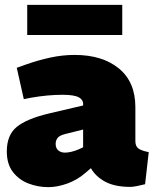

<svg xmlns="http://www.w3.org/2000/svg" viewBox="-20 -761 642 790"><path d="M179 9Q136 9 97 -6Q58 -21 33 -53.5Q8 -86 8 -138Q8 -205 48.5 -238.5Q89 -272 181 -294L322 -327V-329Q324 -349 305 -360Q286 -371 238 -371Q207 -371 174.5 -368Q142 -365 108 -359L78 -353L49 -482L88 -496Q136 -513 186.5 -524Q237 -535 287 -535Q401 -535 469 -479.5Q537 -424 537 -320V-180Q537 -160 549 -150.5Q561 -141 592 -135L577 -3Q561 1 544 4.5Q527 8 516 8Q453 8 413.5 -13Q374 -34 354 -69L333 -51Q299 -21 257.5 -6Q216 9 179 9ZM247 -133Q259 -133 274 -136.5Q289 -140 305 -147L322 -155V-228L250 -210Q225 -204 217 -193.5Q209 -183 209 -169Q209 -151 220 -142Q231 -133 247 -133ZM92 -617V-741H483V-617Z"/></svg>

Font: REM Medium Black
Style: Regular
Weight: 900
Version: Version 1.005;gftools[0.9.28]